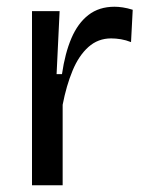

<svg xmlns="http://www.w3.org/2000/svg" viewBox="-20 -550 432 570"><path d="M75 0V-276V-517H157L148 -330H164Q173 -392 192 -436.5Q211 -481 242.5 -505.5Q274 -530 320 -530Q331 -530 344.5 -528Q358 -526 374 -521L369 -425Q354 -431 339 -433.5Q324 -436 310 -436Q271 -436 242.5 -410.5Q214 -385 195.5 -340.5Q177 -296 166 -239V0Z"/></svg>

Font: Bricolage Grotesque 24pt
Style: Regular
Weight: 400
Designer: Mathieu Triay
Foundry: Atelier Triay
Version: Version 1.001;gftools[0.9.33.dev8+g029e19f]